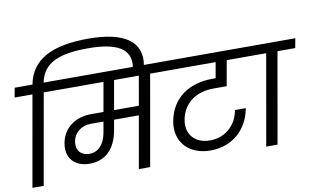

<svg xmlns="http://www.w3.org/2000/svg" viewBox="-94 -1198 2300 1397"><g transform="rotate(-10 1056.0 -499.5)"><path d="M123.3 0 241.5 -669.6H373.3L385.4 -740H39.1L26.2 -669.6H158L39.9 0ZM248.5 -716.9 252.1 -734.9C279.3 -889.5 413.4 -929.9 615.7 -929.9C812.5 -929.9 937.4 -878.5 910.9 -732.4L908.6 -717.9H989.8L992.8 -733.9C1025.1 -912.7 887.7 -998.7 628.5 -998.7C364.6 -998.7 202.3 -924.4 169.3 -733.4L166.6 -716.9Z M481.6 -100.5C597 -100.5 673.6 -174.6 697.1 -307.6L766.1 -699H687.9L618.2 -303.6C602.7 -220.8 557.6 -171.6 491.4 -171.6C432.1 -171.6 392.1 -213 404.1 -277.9C415.3 -344.8 471 -385.2 539.9 -385.2H940.5L952.6 -454.1H550.4C440.3 -454.1 345 -391.6 325.9 -277.9C306.9 -172.6 371 -100.5 481.6 -100.5ZM909.5 0 1037.5 -726.2H954L826 0ZM1159.2 -669.6 1171.3 -740H332.3L320.2 -669.6Z M1364.5 -42.6C1526.5 -42.6 1642.3 -147.9 1669.1 -301.9H1589.4C1570.7 -192.6 1486.1 -115.3 1373.5 -115.3C1264 -115.3 1196.9 -189.6 1215.9 -294.6C1239.1 -422.4 1342.6 -483 1459.6 -483H1560.1L1595.6 -682.7H1513.7L1483.9 -514.1L1537.7 -554.1H1467.1C1297.8 -554.1 1162.9 -469.6 1132.4 -297.9C1106.1 -146.6 1207.9 -42.6 1364.5 -42.6ZM1805.6 -669.6 1818.4 -740H1115.6L1102.8 -669.6Z M1850.6 0 1968.5 -669.6H2099.5L2112.4 -740H1765.3L1753.2 -669.6H1885L1767.1 0Z"/></g></svg>

Font: Poppins Devanagari Thin
Style: Italic
Weight: 100
Italic angle: -10°
Designer: Ninad Kale (Devanagari), Jonny Pinhorn (Latin)
Foundry: Indian Type Foundry
Version: 4.005